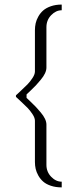

<svg xmlns="http://www.w3.org/2000/svg" viewBox="-20 -687 323 840"><path d="M49.8 -270Q53.2 -273.4 71.3 -290Q89.4 -306.6 100.3 -317.9Q111.3 -329.1 122.1 -345.5Q132.8 -361.8 132.8 -374V-555.2Q132.8 -570.3 136 -585Q139.2 -599.6 147.7 -614.7Q156.2 -629.9 168.9 -641.1Q181.6 -652.3 202.6 -659.7Q223.6 -667 250 -667V-642.1Q224.6 -642.1 203.9 -620.6Q183.1 -599.1 183.1 -567.9V-391.1Q183.1 -379.4 176.8 -366Q170.4 -352.5 158.2 -337.9Q146 -323.2 137 -313.5Q127.9 -303.7 113 -289.8Q98.1 -275.9 96.2 -273.9V-258.8Q98.6 -256.3 113 -242.9Q127.4 -229.5 136.7 -219.5Q146 -209.5 158.2 -195.1Q170.4 -180.7 176.8 -167.2Q183.1 -153.8 183.1 -142.1V34.2Q183.1 64.9 203.9 86.4Q224.6 107.9 250 107.9V132.8Q223.6 132.8 202.6 125.7Q181.6 118.7 168.9 107.4Q156.2 96.2 147.7 81.1Q139.2 65.9 136 51.5Q132.8 37.1 132.8 22V-159.2Q132.8 -171.4 122.1 -187.7Q111.3 -204.1 100.3 -215.3Q89.4 -226.6 71.3 -243.2Q53.2 -259.8 49.8 -263.2Z"/></svg>

Font: Resagokr
Style: Light
Weight: 300
Designer: gluk
Foundry: gluk
Version: Version 0.95